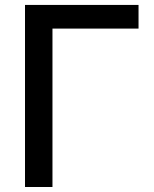

<svg xmlns="http://www.w3.org/2000/svg" viewBox="-20 -747 617 767"><path d="M189.6 0H79.9V-727.3H533.4V-632.8H189.6Z"/></svg>

Font: Linik Sans Medium
Style: Regular
Weight: 500
Designer: Rasmus Andersson (font), Cristiano Sobral (main changes)
Foundry: rsms
Version: Version 3.018;June 1, 2022;FontCreator 14.0.0.2814 64-bit; t